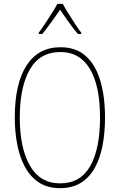

<svg xmlns="http://www.w3.org/2000/svg" viewBox="-20 -970 624 1000"><path d="M527 -358Q527 -283 515 -216.5Q503 -150 475.5 -99Q448 -48 403 -19Q358 10 293 10Q227 10 182 -20Q137 -50 109.5 -101.5Q82 -153 69.5 -219Q57 -285 57 -358Q57 -535 118.5 -629.5Q180 -724 295 -724Q376 -724 427 -678Q478 -632 502.5 -549.5Q527 -467 527 -358ZM83 -358Q83 -199 136 -107Q189 -15 293 -15Q399 -15 450 -105Q501 -195 501 -358Q501 -522 448.5 -610.5Q396 -699 295 -699Q187 -699 135 -607.5Q83 -516 83 -358ZM307 -950Q319 -927 338 -897Q357 -867 375 -839.5Q393 -812 403 -800V-793H386Q363 -819 338 -854.5Q313 -890 293 -919Q273 -891 247.5 -855Q222 -819 200 -793H182V-800Q195 -817 213 -844Q231 -871 249 -899.5Q267 -928 279 -950Z"/></svg>

Font: Noto Sans Lao Looped Condensed Thin
Style: Regular
Weight: 100
Width: 3
Designer: Mark Frömberg, Ben Mitchell
Foundry: The Fontpad Ltd
Version: Version 1.002; ttfautohint (v1.8.4.7-5d5b)